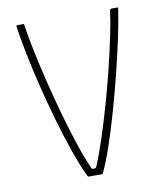

<svg xmlns="http://www.w3.org/2000/svg" viewBox="-78 -736 676 800"><g transform="rotate(-10 260.5 -336.5)"><path d="M235 0Q232 0 230.5 -1Q229 -2 228 -4Q207 -47 184 -112Q161 -177 139 -253Q117 -329 98 -406Q79 -483 65.5 -551Q52 -619 45 -668Q45 -670 45.5 -671.5Q46 -673 49 -673H73Q77 -673 77.5 -672Q78 -671 78 -669Q84 -626 97 -563Q110 -500 127.5 -427.5Q145 -355 165.5 -282Q186 -209 207 -145.5Q228 -82 248 -37Q249 -35 250 -32Q251 -29 255 -29Q257 -29 259.5 -29Q262 -29 264 -29Q267 -29 268.5 -31.5Q270 -34 272 -37Q290 -80 311 -143.5Q332 -207 353 -280.5Q374 -354 392 -427.5Q410 -501 423 -564Q436 -627 441 -668Q443 -670 443.5 -671.5Q444 -673 446 -673H472Q475 -673 475.5 -671.5Q476 -670 475 -667Q469 -624 455 -556.5Q441 -489 421.5 -410.5Q402 -332 380 -254Q358 -176 335.5 -110.5Q313 -45 294 -5Q293 -1 290.5 -0.5Q288 0 285 0Z"/></g></svg>

Font: Glory Thin
Style: Regular
Weight: 100
Designer: Robert Leuschke
Foundry: Robert Leuschke
Version: Version 1.011